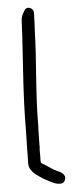

<svg xmlns="http://www.w3.org/2000/svg" viewBox="-55 -750 348 834"><g transform="rotate(-5 119.0 -332.5)"><path d="M42 -48C42 -7 79 10 104 27C118 35 130 41 145 48C154 52 164 54 173 54C184 55 192 48 195 39C204 16 179 3 163 -3L151 -9C138 -17 125 -26 113 -34C111 -36 97 -41 97 -47C96 -52 97 -58 97 -64V-95C97 -101 97 -105 98 -110V-132C98 -146 99 -158 99 -174C99 -184 99 -194 100 -203C100 -346 117 -477 121 -615C122 -641 124 -664 124 -690V-697C124 -714 102 -726 88 -715C79 -701 68 -686 68 -664C61 -506 45 -354 45 -190C45 -173 44 -160 44 -144C44 -132 43 -119 43 -107V-76C43 -66 42 -57 42 -48Z"/></g></svg>

Font: Scribbler
Style: Regular
Weight: 400
Designer: Mew Too
Foundry: Cannot Into Space Fonts
Version: Version 1.001